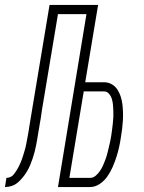

<svg xmlns="http://www.w3.org/2000/svg" viewBox="-60 -755 580 775"><path d="M-40 0 -34 -37Q-26 -37 -18 -40.5Q-10 -44 -4.5 -51Q1 -58 5.5 -65Q10 -72 14 -79.5Q18 -87 21.5 -95Q25 -103 28 -111Q31 -119 33.5 -127.5Q36 -136 38.5 -144Q41 -152 43 -160Q45 -168 46.5 -176.5Q48 -185 49.5 -193Q51 -201 52.5 -209Q54 -217 55.5 -225.5Q57 -234 58 -242Q61 -260 64 -278.5Q67 -297 70 -315L140 -735H336L284 -423H360Q377 -423 391 -415Q405 -407 413.5 -394Q422 -381 427 -366Q432 -351 434 -334.5Q436 -318 436.5 -301.5Q437 -285 436 -268.5Q435 -252 433 -235Q431 -218 428 -201Q425 -180 420.5 -160Q416 -140 409.5 -120Q403 -100 394.5 -80.5Q386 -61 373.5 -43Q361 -25 342.5 -12.5Q324 0 303 0H174L289 -698H174L109 -309Q107 -293 104.5 -277.5Q102 -262 99 -246V-245Q98 -239 97 -233.5Q96 -228 95 -222Q93 -208 90.5 -194.5Q88 -181 85.5 -167.5Q83 -154 79.5 -141Q76 -128 71.5 -114.5Q67 -101 61.5 -88Q56 -75 48.5 -62.5Q41 -50 32 -39Q23 -28 12 -18.5Q1 -9 -12.5 -4.5Q-26 0 -40 0ZM220 -37H303Q316 -37 326 -45.5Q336 -54 343.5 -65Q351 -76 356 -87.5Q361 -99 365.5 -111Q370 -123 373 -135Q376 -147 379 -159Q382 -171 384.5 -183Q387 -195 389 -207Q391 -220 392.5 -232.5Q394 -245 395.5 -257.5Q397 -270 397.5 -282.5Q398 -295 397.5 -307.5Q397 -320 396 -332Q395 -344 391.5 -355.5Q388 -367 380 -376.5Q372 -386 360 -386H278Z"/></svg>

Font: Iosevka Curly XLtObl
Style: Regular
Weight: 200
Italic angle: -9°
Monospace: yes
Designer: Belleve Invis
Foundry: Belleve Invis
Version: Version 11.1.0; ttfautohint (v1.8.3)